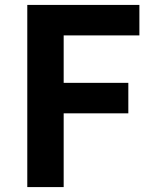

<svg xmlns="http://www.w3.org/2000/svg" viewBox="-20 -761 625 781"><path d="M91 0H239V-300H502V-424H239V-617H547V-741H91Z"/></svg>

Font: Noto Sans CJK SC
Style: Bold
Weight: 700
Designer: Ryoko NISHIZUKA 西塚涼子 (kana, bopomofo & ideographs); Paul D. Hunt (Latin, Greek & Cyrillic); Sandoll Communications 산돌커뮤니
Foundry: Adobe
Version: Version 2.004;hotconv 1.0.118;makeotfexe 2.5.65603